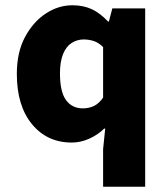

<svg xmlns="http://www.w3.org/2000/svg" viewBox="-20 -530 640 730"><path d="M372 180V37L380 -41H376Q353 -18 320 -3Q287 12 253 12Q159 12 101.5 -58Q44 -128 44 -249Q44 -331 75 -389Q106 -447 154 -478.5Q202 -510 255 -510Q297 -510 329 -495Q361 -480 391 -448H394L407 -498H532V180ZM295 -118Q318 -118 337 -127Q356 -136 372 -159V-351Q355 -368 336.5 -374Q318 -380 298 -380Q274 -380 253 -367Q232 -354 220 -325Q208 -296 208 -251Q208 -181 231 -149.5Q254 -118 295 -118Z"/></svg>

Font: Source Code Pro ExtraLight ExtraBold
Style: Regular
Weight: 800
Monospace: yes
Version: Version 1.018;hotconv 1.0.116;makeotfexe 2.5.65601